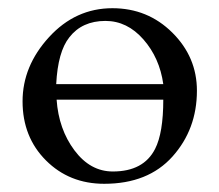

<svg xmlns="http://www.w3.org/2000/svg" viewBox="-20 -434 535 468"><path d="M378 -191H118Q123 -119 161.5 -67.5Q200 -16 255 -16Q330 -16 358 -71Q378 -110 378 -191ZM378 -229Q369 -293 329.5 -338Q290 -383 237 -383Q180 -383 149 -343Q121 -308 117 -229H185ZM254 -414Q340 -414 400 -354.5Q460 -295 460 -213Q460 -119 400.5 -52.5Q341 14 234 14Q149 14 92 -43Q35 -100 35 -187Q35 -273 99.5 -343.5Q164 -414 254 -414Z"/></svg>

Font: EB Garamond 08
Style: Regular
Weight: 400
Version: Version 0.016 ; ttfautohint (v1.5)